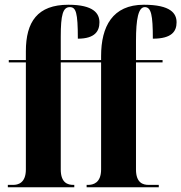

<svg xmlns="http://www.w3.org/2000/svg" viewBox="-20 -789 764 809"><path d="M13 0H293V-10H289C267 -10 236 -17 236 -75V-526H406V-75C406 -17 371 -10 352 -10H345V0H649V-10H606C584 -10 553 -17 553 -75V-526H665V-536H553V-617C553 -709 563 -759 590 -759C617 -759 624 -726 624 -626C705 -626 724 -658 724 -695C724 -732 700 -769 586 -769C454 -769 406 -677 406 -553V-536H236V-635C236 -726 245 -759 274 -759C300 -759 308 -737 308 -626C381 -626 399 -659 399 -695C399 -732 375 -769 268 -769C138 -769 89 -697 89 -573V-536H17V-526H89V-75C89 -17 55 -10 36 -10H13Z"/></svg>

Font: Noto Serif Display ExtraCondensed ExtraBold
Style: Regular
Weight: 800
Width: 2
Designer: Monotype Design Team
Foundry: Monotype Imaging Inc.
Version: Version 2.009